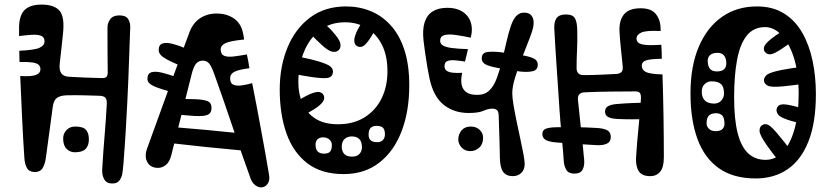

<svg xmlns="http://www.w3.org/2000/svg" viewBox="-20 -746 3622 836"><path d="M547 -626Q543.5 -513.5 539 -404.8Q534.5 -296 529 -205Q527.5 -181 527.2 -172.8Q527 -164.5 526 -153Q525.5 -146.5 525.2 -142.5Q525 -138.5 524.8 -134.5Q524.5 -130.5 524 -124Q523.5 -114.5 522.8 -104.2Q522 -94 521 -84Q520.5 -75 520.2 -68.2Q520 -61.5 519 -54Q518.5 -43 517.8 -34.8Q517 -26.5 516 -19Q515.5 -12.5 515 -8Q514.5 -3.5 513 8Q511 23.5 501.2 38.2Q491.5 53 469 53Q444.5 53 434 35Q423.5 17 425 -9Q429.5 -86.5 435.5 -156.5Q441.5 -226.5 445 -294Q446 -312 439 -320.2Q432 -328.5 413 -329Q383 -330 344.8 -331Q306.5 -332 269 -331Q240 -329.5 227 -319Q214 -308.5 210 -283Q204 -239.5 196.5 -182.5Q189 -125.5 180 -61Q176.5 -32.5 166 -14.8Q155.5 3 132 3Q107.5 3 97.5 -14.2Q87.5 -31.5 86 -60Q80 -146.5 76 -238Q72 -329.5 68 -415Q115.5 -412 135.8 -419.5Q156 -427 156 -445Q156 -457 147.8 -464.2Q139.5 -471.5 119.5 -474.2Q99.5 -477 65 -476Q65 -486.5 64.5 -499.8Q64 -513 64 -525Q131 -528 152.5 -538.2Q174 -548.5 174 -565.5Q174 -584.5 158.8 -590.2Q143.5 -596 118.5 -594.5Q93.5 -593 63 -589Q63 -595 63 -600.8Q63 -606.5 63 -616Q61.5 -674.5 85 -700.2Q108.5 -726 161 -726Q216.5 -726 239.5 -699Q262.5 -672 254 -597Q250.5 -562.5 246.8 -528.5Q243 -494.5 240 -469Q237 -440.5 246.8 -427Q256.5 -413.5 278 -412Q311 -410 344.5 -408.5Q378 -407 426 -406Q439 -406 444 -411.8Q449 -417.5 449 -430Q448.5 -479 448.2 -527.5Q448 -576 448 -626Q448 -646.5 460.2 -662.8Q472.5 -679 500 -679Q528 -679 538 -663Q548 -647 547 -626ZM308 -195Q341.5 -195 354.2 -180.8Q367 -166.5 367 -139.5Q367 -112 352.8 -97.5Q338.5 -83 306 -83Q284.5 -83 269.8 -98Q255 -113 255 -143Q255 -164 269.2 -179.5Q283.5 -195 308 -195ZM115 -120Q103 -120 97 -129.8Q91 -139.5 91 -159Q91 -177 97.8 -187Q104.5 -197 118 -197Q123.5 -197 128.2 -197Q133 -197 139 -197Q151 -197 156 -186.5Q161 -176 161 -160Q161 -140 154 -130Q147 -120 132 -120Q127.5 -120 123.5 -120Q119.5 -120 115 -120ZM487 -667Q513.5 -667 525.8 -654.5Q538 -642 538 -629Q538 -603 528 -592.5Q518 -582 502.5 -582Q476.5 -582 464.8 -595.5Q453 -609 453 -636Q453 -650 462.2 -658.5Q471.5 -667 487 -667ZM124.5 -25.5Q115 -25.5 110.2 -34.2Q105.5 -43 105.5 -53.5Q105.5 -65 110.2 -74.5Q115 -84 125.5 -84.5Q129.5 -84.5 133.2 -85Q137 -85.5 140.5 -85.5Q150.5 -86.5 155 -77.8Q159.5 -69 159.5 -57.5Q159.5 -46.5 154.2 -36Q149 -25.5 137.5 -25.5Q134.5 -25.5 131 -25.5Q127.5 -25.5 124.5 -25.5Z M620 -98Q627 -117.5 644 -164.2Q661 -211 683 -271.8Q705 -332.5 727 -393Q729 -397.5 730.5 -402Q732 -406.5 733.5 -410.8Q735 -415 736.5 -419.5Q739 -425.5 741.2 -431.8Q743.5 -438 745.5 -444Q751.5 -460 757 -475.2Q762.5 -490.5 767.5 -504.5Q769.5 -509 771 -513.2Q772.5 -517.5 774 -521.8Q775.5 -526 777 -530Q779.5 -537.5 782.2 -544.2Q785 -551 787 -557.5Q795 -578.5 799.8 -591.2Q804.5 -604 805 -606Q821 -647.5 853 -667.8Q885 -688 926 -687Q969 -686.5 1000 -664.5Q1031 -642.5 1039 -598Q1040 -592 1041.2 -586Q1042.5 -580 1043 -574Q983 -568 962 -558.2Q941 -548.5 941 -531Q941 -509.5 955.8 -503.2Q970.5 -497 996.2 -500Q1022 -503 1055 -509Q1058 -494 1061 -479Q1064 -464 1066 -449Q1019.5 -443 1000.8 -433.5Q982 -424 982 -405Q982 -383 996.5 -377Q1011 -371 1033 -374.2Q1055 -377.5 1078 -384Q1088 -334 1097.5 -284Q1107 -234 1116 -184.5Q1125 -135 1134 -85.8Q1143 -36.5 1151 12Q1156.5 39.5 1145 54.8Q1133.5 70 1117 70Q1104.5 70 1091.5 60.5Q1078.5 51 1071 31Q1030.5 -81 990.5 -200.2Q950.5 -319.5 912 -426Q901.5 -455.5 891.2 -468.8Q881 -482 863 -482Q846 -482 834.8 -470Q823.5 -458 815 -425Q792 -336 769.5 -244Q747 -152 725 -67Q717.5 -39.5 701.5 -27.2Q685.5 -15 668 -15Q636 -15 622 -39.2Q608 -63.5 620 -98ZM721 -251 740 -314Q763.5 -315 786.2 -315Q809 -315 832 -314Q866.5 -312.5 883.8 -305.5Q901 -298.5 901 -276Q901 -254.5 886 -246.8Q871 -239 828 -241Q801 -242.5 774.2 -245.2Q747.5 -248 721 -251ZM731 -122Q708 -125 694 -134.5Q680 -144 680 -159Q680 -182.5 698.2 -188.5Q716.5 -194.5 742 -192Q807.5 -187 879.2 -180.2Q951 -173.5 1022 -166L1042 -90Q958 -97.5 878.2 -105.8Q798.5 -114 731 -122ZM763 -461Q729.5 -475 709.2 -485.8Q689 -496.5 680 -506.5Q671 -516.5 671 -528Q671 -551.5 688 -556.8Q705 -562 732.8 -554.8Q760.5 -547.5 791.5 -534ZM728 -345Q688.5 -356 665.2 -364.5Q642 -373 632 -381.8Q622 -390.5 622 -402Q622 -426 639 -431.2Q656 -436.5 684.2 -429.8Q712.5 -423 746 -411ZM1009 -246 994 -321Q1019.5 -325.5 1035.2 -325.2Q1051 -325 1058 -314.2Q1065 -303.5 1065 -277Q1065 -258.5 1051 -253.5Q1037 -248.5 1009 -246ZM1045 -86 1030 -166Q1056 -171.5 1071.5 -170.5Q1087 -169.5 1094 -157.5Q1101 -145.5 1101 -118Q1101 -98 1087 -92.8Q1073 -87.5 1045 -86Z M1476 12Q1379.5 12 1318 -35.2Q1256.5 -82.5 1227.2 -165.5Q1198 -248.5 1198 -356Q1198 -457 1231.8 -539Q1265.5 -621 1330 -669.5Q1394.5 -718 1487 -718Q1543.5 -718 1593 -698Q1642.5 -678 1680.8 -636.2Q1719 -594.5 1740.5 -529.5Q1762 -464.5 1762 -374Q1762 -262 1728.8 -174.8Q1695.5 -87.5 1631.5 -37.8Q1567.5 12 1476 12ZM1452 -205Q1518.5 -205 1566.8 -234.8Q1615 -264.5 1641 -316.5Q1667 -368.5 1667 -436Q1667 -504.5 1642.5 -552Q1618 -599.5 1576.2 -624.2Q1534.5 -649 1483 -649Q1416.5 -649 1371 -612.8Q1325.5 -576.5 1302.2 -517Q1279 -457.5 1279 -388Q1279 -337.5 1296.8 -296Q1314.5 -254.5 1352.8 -229.8Q1391 -205 1452 -205ZM1620 -198Q1603.5 -198 1594.2 -189.5Q1585 -181 1585 -159Q1585 -144 1593.5 -135.5Q1602 -127 1623 -127Q1639 -127 1647.5 -136.5Q1656 -146 1656 -161Q1656 -181.5 1647.5 -189.8Q1639 -198 1620 -198ZM1512 -152Q1492.5 -152 1480.2 -140.5Q1468 -129 1468 -107Q1468 -88.5 1478.5 -76.2Q1489 -64 1513 -64Q1535 -64 1545.5 -76.2Q1556 -88.5 1556 -104Q1556 -129.5 1544.2 -140.8Q1532.5 -152 1512 -152ZM1386 -148Q1372.5 -148 1363.2 -140Q1354 -132 1354 -117Q1354 -95.5 1363.5 -86.2Q1373 -77 1391 -77Q1409 -77 1417 -85.5Q1425 -94 1425 -115Q1425 -128.5 1414.5 -138.2Q1404 -148 1386 -148ZM1628 -644Q1623.5 -636 1619 -627.2Q1614.5 -618.5 1610 -610Q1587 -568 1570 -551.8Q1553 -535.5 1535 -545Q1522.5 -552 1522.5 -569.8Q1522.5 -587.5 1538 -618Q1551 -641.5 1557.2 -651.5Q1563.5 -661.5 1568 -669Q1575 -680.5 1587 -681.5Q1599 -682.5 1610 -677Q1620.5 -672 1626.5 -662.5Q1632.5 -653 1628 -644ZM1388 -647Q1397 -639 1406.5 -630.5Q1416 -622 1425 -612Q1458 -576 1461.8 -557.2Q1465.5 -538.5 1455 -528Q1444 -517 1425.5 -521.2Q1407 -525.5 1377 -554Q1359 -570.5 1348.8 -581Q1338.5 -591.5 1330 -602Q1324 -610.5 1328 -622.2Q1332 -634 1340 -642Q1349 -652 1362.5 -655.2Q1376 -658.5 1388 -647ZM1272 -501Q1293 -496.5 1313.5 -492.2Q1334 -488 1355 -482Q1406 -468 1419.5 -455.8Q1433 -443.5 1429 -427Q1425.5 -410 1407 -406.8Q1388.5 -403.5 1341 -410Q1320 -413 1298.5 -416.8Q1277 -420.5 1256 -425Q1242.5 -428 1238.5 -442Q1234.5 -456 1238 -470Q1241 -484.5 1250.2 -494Q1259.5 -503.5 1272 -501ZM1259 -296Q1264.5 -300 1270.2 -303.2Q1276 -306.5 1281 -310Q1318 -332.5 1339.2 -340Q1360.5 -347.5 1371.2 -345Q1382 -342.5 1387 -335Q1393 -326.5 1391.2 -315.2Q1389.5 -304 1372.5 -288.5Q1355.5 -273 1316 -252Q1309.5 -248.5 1302.2 -244.8Q1295 -241 1288 -237Q1276 -231 1265.8 -236.2Q1255.5 -241.5 1250 -252Q1245 -262.5 1246 -275.5Q1247 -288.5 1259 -296ZM1709 -522Q1716.5 -523.5 1722.2 -515.5Q1728 -507.5 1731 -496Q1734 -482 1732.5 -469Q1731 -456 1722 -455Q1720 -455 1717.8 -454.5Q1715.5 -454 1713 -454Q1704 -453.5 1698.2 -463.2Q1692.5 -473 1690 -485Q1688.5 -498 1691.8 -508.8Q1695 -519.5 1704 -521Q1705.5 -521 1706.5 -521.5Q1707.5 -522 1709 -522ZM1691 -289Q1693.5 -286 1695.8 -283.5Q1698 -281 1700 -278Q1705.5 -271.5 1702.8 -264.5Q1700 -257.5 1694 -252Q1688 -247.5 1681 -246.2Q1674 -245 1670 -251Q1667 -255.5 1664 -259.5Q1661 -263.5 1658 -268Q1652 -276.5 1654.5 -283.5Q1657 -290.5 1663 -294Q1669 -298 1677 -297.2Q1685 -296.5 1691 -289Z M2124.5 -273Q2106 -273 2084.8 -263.5Q2063.5 -254 2020.5 -254Q1957.5 -254 1912.5 -289.2Q1867.5 -324.5 1850.5 -403Q1846 -424 1841 -452.5Q1836 -481 1831.8 -510.8Q1827.5 -540.5 1824.5 -566Q1818.5 -617 1829 -649.2Q1839.5 -681.5 1864.8 -696.8Q1890 -712 1927.5 -712Q1977 -712 2005.8 -686Q2034.5 -660 2034.5 -617Q2034.5 -610.5 2033.8 -604.2Q2033 -598 2031.8 -592.2Q2030.5 -586.5 2029.5 -582Q1992.5 -590 1962.2 -594Q1932 -598 1914.2 -593Q1896.5 -588 1896.5 -568.5Q1896.5 -555.5 1908.5 -548Q1920.5 -540.5 1947.2 -537Q1974 -533.5 2017.5 -532Q2015 -520 2011.8 -506.5Q2008.5 -493 2004.5 -478Q1979.5 -482 1959.2 -483.5Q1939 -485 1927.2 -479.8Q1915.5 -474.5 1915.5 -457.5Q1915.5 -445 1924.5 -438.2Q1933.5 -431.5 1950.8 -429.5Q1968 -427.5 1992.5 -429Q1982 -382 1998 -357.5Q2014 -333 2056.5 -333Q2076.5 -333 2089.8 -338.5Q2103 -344 2113.5 -355Q2131 -373 2143.5 -406.5Q2156 -440 2165.8 -480.5Q2175.5 -521 2184.5 -560.8Q2193.5 -600.5 2204 -631.8Q2214.5 -663 2228.5 -677Q2235.5 -684 2243.8 -687.5Q2252 -691 2262.5 -691Q2283.5 -691 2293.5 -678.8Q2303.5 -666.5 2303.5 -649Q2303.5 -644.5 2303 -637.8Q2302.5 -631 2300.5 -623.5Q2299.5 -619.5 2298.2 -615.2Q2297 -611 2295.8 -606.5Q2294.5 -602 2292.5 -597Q2289 -586 2284.2 -574.5Q2279.5 -563 2275 -551Q2272.5 -544.5 2269.8 -537.8Q2267 -531 2264.5 -524Q2262 -517.5 2259 -510.2Q2256 -503 2253.5 -496Q2237.5 -454.5 2224 -412Q2210.5 -369.5 2210.5 -341Q2210.5 -321 2216 -288.2Q2221.5 -255.5 2229.5 -217.2Q2237.5 -179 2245.5 -142Q2253.5 -105 2259 -75.8Q2264.5 -46.5 2264.5 -32Q2264.5 -7.5 2250 6.8Q2235.5 21 2211.5 21Q2185.5 21 2171.5 3.2Q2157.5 -14.5 2156.5 -58Q2156 -74 2155.8 -93.8Q2155.5 -113.5 2154.8 -136.8Q2154 -160 2153.2 -186.2Q2152.5 -212.5 2151.5 -241Q2151 -261.5 2143 -267.2Q2135 -273 2124.5 -273ZM2028 -88Q2004 -88 1989.8 -103.8Q1975.5 -119.5 1975.5 -138.5Q1975.5 -161 1989.5 -178Q2003.5 -195 2029.5 -195Q2054 -195 2068.8 -180.5Q2083.5 -166 2083.5 -146.5Q2083.5 -118.5 2066.8 -103.2Q2050 -88 2028 -88ZM2245.5 -434.5Q2221 -437.5 2195 -441.8Q2169 -446 2145.5 -450.5Q2106 -458 2091.8 -467Q2077.5 -476 2077.5 -491.5Q2077.5 -516.5 2102.2 -519.5Q2127 -522.5 2160.5 -518.5Q2184.5 -516 2209.2 -512.5Q2234 -509 2258.5 -504.5Q2291.5 -498.5 2306.8 -489.8Q2322 -481 2321.5 -463.5Q2321 -440.5 2298.8 -435.8Q2276.5 -431 2245.5 -434.5ZM2208.5 -48Q2208.5 -48 2208.5 -48Q2208.5 -48 2208.5 -48Q2208.5 -48 2208.5 -48Q2208.5 -48 2208.5 -48Q2208.5 -48 2208.5 -48Q2208.5 -48 2208.5 -48Q2208.5 -48 2208.5 -48Q2208.5 -48 2208.5 -48ZM2108 -470.5Q2101.5 -470.5 2095.5 -476.2Q2089.5 -482 2089.5 -491.5Q2089.5 -500 2096 -505.8Q2102.5 -511.5 2111 -511.5Q2118 -511.5 2124.8 -506.2Q2131.5 -501 2131.5 -494Q2131.5 -485 2124.2 -477.8Q2117 -470.5 2108 -470.5ZM2215.5 -12Q2215.5 -12 2215.5 -12Q2215.5 -12 2215.5 -12Q2215.5 -12 2215.5 -12Q2215.5 -12 2215.5 -12Q2215.5 -12 2215.5 -12Q2215.5 -12 2215.5 -12Q2215.5 -12 2215.5 -12Q2215.5 -12 2215.5 -12Z M2856.5 -620Q2856.5 -618 2856.5 -615.8Q2856.5 -613.5 2856.5 -611Q2793 -614 2772.2 -604.2Q2751.5 -594.5 2751.5 -578Q2751.5 -567.5 2759.5 -560.2Q2767.5 -553 2790.8 -550.5Q2814 -548 2859.5 -551Q2860.5 -536 2861 -520.5Q2861.5 -505 2861.5 -490Q2814.5 -489.5 2794.5 -483.5Q2774.5 -477.5 2774.5 -460Q2774.5 -441.5 2792.2 -432.5Q2810 -423.5 2864.5 -422Q2867.5 -332 2869 -241.5Q2870.5 -151 2870.5 -61Q2870.5 -17 2854.2 2Q2838 21 2811.5 21Q2775.5 21 2761.5 -0.2Q2747.5 -21.5 2749.5 -61Q2753.5 -124 2759.8 -186.2Q2766 -248.5 2770.5 -312Q2772 -332.5 2766.8 -340.2Q2761.5 -348 2748.5 -348Q2691.5 -348 2635.5 -347.2Q2579.5 -346.5 2525.5 -344Q2510 -343.5 2502.5 -335.2Q2495 -327 2496.5 -311Q2502.5 -248 2510 -182.5Q2517.5 -117 2523.5 -51Q2526 -25 2516.8 -7.5Q2507.5 10 2480.5 10Q2456 10 2446 -6.2Q2436 -22.5 2434.5 -47Q2433 -68 2431.5 -89Q2430 -110 2427.5 -131Q2427 -138 2426.8 -145.2Q2426.5 -152.5 2425.5 -159Q2425 -163.5 2424.5 -168Q2424 -172.5 2423.5 -177Q2423 -181.5 2422.5 -186Q2422 -195 2421.2 -204Q2420.5 -213 2419.5 -222Q2419 -232 2418.2 -242.2Q2417.5 -252.5 2416.5 -262Q2416 -270 2415.5 -277.8Q2415 -285.5 2414.5 -293.2Q2414 -301 2413.5 -309Q2408.5 -387 2403 -465.2Q2397.5 -543.5 2393.5 -622Q2392 -651.5 2403.5 -667.2Q2415 -683 2443.5 -683Q2473.5 -683 2483.2 -666.8Q2493 -650.5 2493.5 -612Q2494.5 -569.5 2492.5 -528.2Q2490.5 -487 2490.5 -450Q2490.5 -434.5 2498.2 -426.8Q2506 -419 2521.5 -419Q2560 -419 2597 -420.8Q2634 -422.5 2664.5 -424Q2678 -425 2685.5 -432Q2693 -439 2691.5 -456Q2688.5 -490 2684.2 -527.5Q2680 -565 2677.5 -606Q2674.5 -655 2696.2 -682.5Q2718 -710 2769.5 -710Q2817 -710 2836.8 -683.5Q2856.5 -657 2856.5 -620ZM2717.5 -416Q2722 -416 2724.8 -413.2Q2727.5 -410.5 2727.5 -406.5Q2727.5 -403 2724.8 -400Q2722 -397 2716.5 -397Q2713 -397 2710.8 -399.2Q2708.5 -401.5 2708.5 -407.5Q2708.5 -410 2710.5 -413Q2712.5 -416 2717.5 -416ZM2667.5 -228Q2640 -229.5 2627.2 -237Q2614.5 -244.5 2614.5 -260Q2614.5 -276 2627.5 -283.5Q2640.5 -291 2664.5 -293Q2700 -296 2729.5 -297.2Q2759 -298.5 2786.5 -299Q2820.5 -300 2832.5 -288.8Q2844.5 -277.5 2844.5 -264Q2844.5 -250 2832.5 -239Q2820.5 -228 2786.5 -227Q2759.5 -226.5 2729.2 -226.5Q2699 -226.5 2667.5 -228ZM2446.5 -679Q2469 -679 2478.2 -668.2Q2487.5 -657.5 2487.5 -643Q2487.5 -626 2478 -615.5Q2468.5 -605 2457 -605Q2433.5 -605 2423.5 -614.8Q2413.5 -624.5 2413.5 -638Q2413.5 -658 2425.2 -668.5Q2437 -679 2446.5 -679ZM2399.5 -126Q2367.5 -129 2354.5 -137.8Q2341.5 -146.5 2341.5 -162Q2341.5 -180 2357.2 -185.8Q2373 -191.5 2403.5 -192Q2446.5 -193 2489.8 -192.2Q2533 -191.5 2575.5 -189Q2608 -187.5 2623.8 -179Q2639.5 -170.5 2639.5 -150Q2639.5 -128.5 2622.5 -120.5Q2605.5 -112.5 2577.5 -114Q2529.5 -116.5 2486 -119.5Q2442.5 -122.5 2399.5 -126Z M3270.5 31Q3173.5 31 3110.5 -13.2Q3047.5 -57.5 3017 -140.5Q2986.5 -223.5 2986.5 -339Q2986.5 -458 3022.8 -542.8Q3059 -627.5 3124 -672.8Q3189 -718 3275.5 -718Q3344.5 -718 3393.5 -687.5Q3442.5 -657 3473 -603.8Q3503.5 -550.5 3518 -481.8Q3532.5 -413 3532.5 -336Q3532.5 -212 3500.2 -130.5Q3468 -49 3409.2 -9Q3350.5 31 3270.5 31ZM3313.5 -50Q3356.5 -50 3389 -84.8Q3421.5 -119.5 3439.5 -183.8Q3457.5 -248 3457.5 -337Q3457.5 -429.5 3436.8 -494.5Q3416 -559.5 3382.8 -593.8Q3349.5 -628 3311.5 -628Q3261.5 -628 3232 -591.5Q3202.5 -555 3189.5 -486.2Q3176.5 -417.5 3176.5 -321Q3176.5 -228 3191.5 -168Q3206.5 -108 3237 -79Q3267.5 -50 3313.5 -50ZM3097.5 -253Q3076 -253 3066.2 -242.2Q3056.5 -231.5 3056.5 -208Q3056.5 -195.5 3067 -185.2Q3077.5 -175 3095.5 -175Q3117.5 -175 3126 -184.5Q3134.5 -194 3134.5 -206Q3134.5 -232.5 3125 -242.8Q3115.5 -253 3097.5 -253ZM3077.5 -392Q3061 -392 3048.2 -379.8Q3035.5 -367.5 3035.5 -347Q3035.5 -322.5 3048.8 -308.8Q3062 -295 3089.5 -295Q3108.5 -295 3120.5 -308Q3132.5 -321 3132.5 -339Q3132.5 -368.5 3119 -380.2Q3105.5 -392 3077.5 -392ZM3104.5 -516Q3083.5 -516 3072.5 -506.8Q3061.5 -497.5 3061.5 -481Q3061.5 -459.5 3070.8 -447.2Q3080 -435 3101.5 -435Q3122.5 -435 3132.5 -444.2Q3142.5 -453.5 3142.5 -470Q3142.5 -492.5 3132.5 -504.2Q3122.5 -516 3104.5 -516ZM3442.5 -575Q3430.5 -565.5 3417 -556.2Q3403.5 -547 3390.5 -538Q3353 -512 3336.8 -509.8Q3320.5 -507.5 3310.5 -520Q3301.5 -532 3309.5 -547.5Q3317.5 -563 3355.5 -590Q3368.5 -599 3381.8 -607.8Q3395 -616.5 3407.5 -624Q3419 -631 3428.2 -627.5Q3437.5 -624 3443.5 -615Q3450.5 -605.5 3451 -594Q3451.5 -582.5 3442.5 -575ZM3191.5 -658Q3193 -656 3194.5 -654.2Q3196 -652.5 3197.5 -650Q3203.5 -642.5 3201 -635Q3198.5 -627.5 3191.5 -622Q3184 -617 3175 -615.5Q3166 -614 3161.5 -619Q3158.5 -622 3156 -625Q3153.5 -628 3150.5 -631Q3145.5 -637 3150 -645Q3154.5 -653 3162.5 -658Q3170 -662.5 3178.2 -663.8Q3186.5 -665 3191.5 -658ZM3445.5 -282Q3455.5 -279 3464.8 -276.5Q3474 -274 3483.5 -271Q3494 -268 3497 -258.8Q3500 -249.5 3498.5 -239Q3495.5 -226.5 3486.5 -216Q3477.5 -205.5 3464.5 -209Q3454 -212 3444 -214.5Q3434 -217 3423.5 -220Q3378 -233.5 3368 -247.2Q3358 -261 3362.5 -275Q3367 -288.5 3383.5 -291.2Q3400 -294 3445.5 -282ZM3116.5 -604Q3119 -605 3121.2 -605.2Q3123.5 -605.5 3125.5 -606Q3128 -606.5 3130.2 -605.8Q3132.5 -605 3134.2 -603.2Q3136 -601.5 3137.5 -599Q3139.5 -596.5 3140.2 -594Q3141 -591.5 3140 -589.2Q3139 -587 3136.5 -586Q3134.5 -585.5 3132.2 -584.2Q3130 -583 3127.5 -582Q3123 -580 3119.5 -584.5Q3116 -589 3114.5 -594Q3114 -598 3114.5 -601Q3115 -604 3116.5 -604ZM3471.5 -455Q3485 -456.5 3492.8 -446Q3500.5 -435.5 3502.5 -421Q3504 -407.5 3499.8 -395.5Q3495.5 -383.5 3485.5 -382Q3461.5 -378.5 3437.5 -375.5Q3413.5 -372.5 3389.5 -370Q3337 -365 3322.5 -373.2Q3308 -381.5 3306.5 -394Q3305 -407 3317.5 -418.8Q3330 -430.5 3381.5 -441Q3404 -445.5 3426.5 -448.8Q3449 -452 3471.5 -455ZM3372.5 -155Q3387.5 -137 3398 -123.8Q3408.5 -110.5 3417.5 -96Q3424.5 -85 3421.2 -73.2Q3418 -61.5 3407.5 -53Q3397 -45 3385.5 -44.5Q3374 -44 3365.5 -53Q3353.5 -66.5 3342.5 -81.2Q3331.5 -96 3318.5 -114Q3288 -157.5 3287.2 -175.5Q3286.5 -193.5 3298.5 -201Q3310.5 -209.5 3325.8 -201.8Q3341 -194 3372.5 -155Z"/></svg>

Font: Kablammo
Style: Regular
Weight: 400
Designer: Travis Kochel, Lizy Gershenzon, Daria Petrova, Ethan Cohen
Foundry: Vectro Type Foundry
Version: Version 1.002